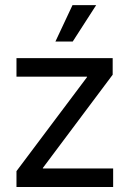

<svg xmlns="http://www.w3.org/2000/svg" viewBox="-20 -748 519 768"><path d="M45.9 0V-63.5L328.1 -439.5V-441.4H45.9V-515.6H430.7V-449.2L151.4 -76.2V-74.2H432.6V0ZM201.7 -582 270 -727.5H364.7L271 -582Z"/></svg>

Font: Inter Display
Style: Regular
Weight: 400
Designer: Rasmus Andersson
Foundry: rsms
Version: Version 4.001;git-9221beed3